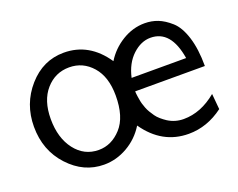

<svg xmlns="http://www.w3.org/2000/svg" viewBox="-83 -605 944 761"><g transform="rotate(-20 389.0 -225.0)"><path d="M30 -225Q30 -321 91.5 -391Q153 -461 241 -461Q348 -461 415 -362Q442 -406 487 -433.5Q532 -461 582 -461Q611 -461 637 -451Q663 -441 690 -417Q717 -393 733 -342.5Q749 -292 749 -220H455Q455 -219 455.5 -211.5Q456 -204 457 -199Q458 -194 459.5 -184Q461 -174 463.5 -165.5Q466 -157 470 -146.5Q474 -136 480 -126Q486 -116 493 -106Q500 -96 510.5 -87Q521 -78 533 -70Q563 -51 599 -51Q672 -51 738 -106L744 -40Q676 11 598 11Q486 11 416 -90Q387 -43 340 -16Q293 11 241 11Q156 11 93 -57Q30 -125 30 -225ZM103 -231Q103 -151 141.5 -101Q180 -51 241 -51Q295 -51 336 -96Q377 -141 377 -231Q377 -310 338 -354.5Q299 -399 241 -399Q182 -399 142.5 -354Q103 -309 103 -231ZM460 -275H690Q670 -399 584 -399Q544 -399 508.5 -366Q473 -333 460 -275Z"/></g></svg>

Font: CMU Sans Serif
Style: Medium
Weight: 500
Version: Version 0.7.0